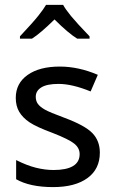

<svg xmlns="http://www.w3.org/2000/svg" viewBox="-20 -764 517 784"><path d="M387.7 -140.6Q387.7 -73.7 337.2 -36.9Q286.6 0 196.8 0Q102.1 0 45.9 -32.2V-110.4Q89.4 -88.4 126.7 -79.1Q164.1 -69.8 198.7 -69.8Q251 -69.8 278.1 -85.9Q305.2 -102.1 305.2 -134.8Q305.2 -159.7 283.2 -177.5Q261.2 -195.3 194.8 -221.2Q128.9 -245.6 100.8 -264.4Q72.8 -283.2 58.6 -307.1Q44.4 -331.1 44.4 -364.3Q44.4 -423.8 92.8 -458Q141.1 -492.2 224.1 -492.2Q300.8 -492.2 379.4 -458.5L350.1 -390.6Q274.4 -421.4 219.2 -421.4Q171.9 -421.4 148.9 -407.2Q126 -393.1 126 -368.7Q126 -351.6 134.8 -339.6Q143.6 -327.6 163.3 -316.4Q183.1 -305.2 242.7 -283.2Q326.7 -252 357.2 -220.5Q387.7 -189 387.7 -140.6ZM61.5 -615.7Q115.2 -672.9 136.7 -700Q158.2 -727.1 168 -744.1H237.8Q247.1 -726.6 270 -698.5Q293 -670.4 345.7 -615.7V-606H295.4Q258.3 -628.9 202.6 -684.6Q145 -627.9 110.4 -606H61.5Z"/></svg>

Font: XL-Viking
Style: Regular
Weight: 400
Foundry: Ascender Corporation
Version: Version 1.10 March 23, 2015